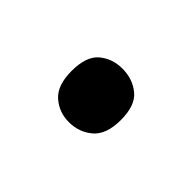

<svg xmlns="http://www.w3.org/2000/svg" viewBox="-37 -224 342 342"><g transform="rotate(45 134.0 -53.5)"><path d="M72 -54Q72 -91 90 -106Q108 -121 133 -121Q159 -121 177.5 -106Q196 -91 196 -54Q196 -18 177.5 -2Q159 14 133 14Q108 14 90 -2Q72 -18 72 -54Z"/></g></svg>

Font: lkannada25
Style: Book
Weight: 400
Designer: Jelle Bosma - Monotype Design Team
Foundry: Monotype Imaging Inc.
Version: Version 2.003